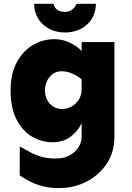

<svg xmlns="http://www.w3.org/2000/svg" viewBox="-20 -713 674 982"><path d="M281.2 249Q240.2 249 206.1 241.2Q171.9 233.4 141.6 219.2Q111.3 205.1 81.1 184.6V36.1Q112.3 53.7 138.2 67.4Q164.1 81.1 194.3 89.4Q224.6 97.7 265.6 97.7Q306.6 97.7 335.9 82Q365.2 66.4 381.3 40.5Q397.5 14.6 397.5 -13.7V-83Q378.9 -42 340.8 -13.7Q302.7 14.6 249 14.6Q193.4 14.6 144.5 -13.7Q95.7 -42 64.9 -101.1Q34.2 -160.2 34.2 -250Q34.2 -334 64.9 -392.6Q95.7 -451.2 147 -481.9Q198.2 -512.7 258.8 -512.7Q297.9 -512.7 335.4 -495.6Q373 -478.5 397.5 -452.1V-498H565.4V-14.6Q565.4 64.5 526.4 123.5Q487.3 182.6 422.9 215.8Q358.4 249 281.2 249ZM298.8 -155.3Q320.3 -155.3 342.8 -166.5Q365.2 -177.7 381.3 -200.7Q397.5 -223.6 397.5 -259.8V-307.6Q376 -325.2 349.1 -336.9Q322.3 -348.6 293.9 -348.6Q269.5 -348.6 250.5 -335Q231.4 -321.3 220.7 -298.8Q210 -276.4 210 -250Q210 -223.6 221.2 -202.1Q232.4 -180.7 252.4 -168Q272.5 -155.3 298.8 -155.3ZM312.5 -546.9Q247.1 -546.9 201.7 -586.4Q156.2 -626 154.3 -693.4H253.9Q258.8 -672.9 273.4 -662.6Q288.1 -652.3 312.5 -652.3Q336.9 -652.3 352.1 -666.5Q367.2 -680.7 371.1 -693.4H470.7Q468.8 -626 423.8 -586.4Q378.9 -546.9 312.5 -546.9Z"/></svg>

Font: Sen ExtraBold
Style: Regular
Weight: 800
Version: Version 2.000;gftools[0.9.31]